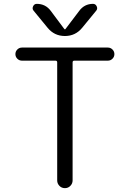

<svg xmlns="http://www.w3.org/2000/svg" viewBox="-20 -977 674 997"><path d="M94 -662Q80 -662 70 -672Q60 -682 60 -696Q60 -710 70 -720Q80 -730 94 -730H540Q554 -730 564 -720Q574 -710 574 -696Q574 -682 564 -672Q554 -662 540 -662H366Q357 -662 357 -653V-40Q357 -24 345.5 -12Q334 0 317 0Q300 0 288.5 -12Q277 -24 277 -40V-653Q277 -662 268 -662ZM391 -920Q418 -957 463 -957Q476 -957 482 -944.5Q488 -932 480 -922L407 -833Q372 -790 317 -790Q262 -790 227 -833L154 -922Q146 -932 152 -944.5Q158 -957 171 -957Q217 -957 244 -920L315 -825H317H319Z"/></svg>

Font: Rounded Mplus 1c
Style: Regular
Weight: 400
Version: Version 1.059.20150529